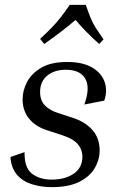

<svg xmlns="http://www.w3.org/2000/svg" viewBox="-20 -760 498 790"><path d="M193 10Q149 10 111 -2Q73 -14 49.5 -41.5Q26 -69 23 -114L81 -134Q80 -69 112 -45Q144 -21 192 -21Q248 -21 283.5 -45.5Q319 -70 319 -115Q319 -145 299.5 -167.5Q280 -190 232 -205L174 -224Q126 -239 99.5 -272Q73 -305 73 -351Q73 -388 91.5 -423Q110 -458 150 -481.5Q190 -505 256 -505Q321 -505 359.5 -482Q398 -459 410.5 -423Q423 -387 409 -346L327 -330Q352 -399 331 -436Q310 -473 251 -473Q203 -473 174 -448.5Q145 -424 145 -382Q145 -347 164.5 -326.5Q184 -306 219 -295L277 -276Q329 -260 359.5 -226Q390 -192 390 -141Q390 -103 369.5 -68Q349 -33 305.5 -11.5Q262 10 193 10ZM406 -598 388 -579Q359 -605 335 -629.5Q311 -654 291 -678Q263 -654 231 -629.5Q199 -605 162 -579L145 -600Q174 -627 192.5 -646Q211 -665 228 -686.5Q245 -708 267 -740H333Q344 -708 353 -686Q362 -664 374.5 -644.5Q387 -625 406 -598Z"/></svg>

Font: Inria Serif
Style: Italic
Weight: 400
Italic angle: -10°
Designer: Black Foundry Team
Foundry: Black Foundry
Version: Version 1.000; ttfautohint (v1.8.3)